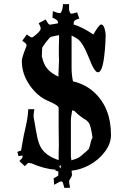

<svg xmlns="http://www.w3.org/2000/svg" viewBox="-20 -939 621 935"><path d="M266.6 -233.9 265.6 -323.2V-414.1Q264.6 -426.3 213.4 -448Q162.1 -469.7 124.3 -524.4Q86.4 -579.1 86.4 -641.1Q86.4 -657.7 102.5 -698.2L101.6 -696.8Q109.4 -712.4 109.4 -719.5Q109.4 -726.6 88.4 -740.2L110.4 -771Q129.4 -756.8 135 -756.8Q140.6 -756.8 159.4 -773.7Q178.2 -790.5 178.2 -799.6Q178.2 -808.6 168.5 -826.2L202.6 -844.2Q210.9 -828.6 215.3 -823.7Q219.7 -818.8 223.6 -818.8Q227.5 -818.8 229.5 -819.8L262.2 -825.2Q262.2 -826.2 262.5 -828.1Q262.7 -830.1 262.5 -831.3Q262.2 -832.5 261.7 -834.5Q261.2 -836.4 259.5 -838.4Q257.8 -840.3 254.9 -842.8Q248 -847.7 235.4 -853L237.3 -884.8Q262.2 -875 268.3 -875Q274.4 -875 277.3 -877.9H276.4Q285.6 -889.6 286.6 -918.9H316.4V-897.9Q316.4 -882.8 322.3 -876H321.3Q323.7 -872.1 328.4 -872.1Q333 -872.1 355.5 -878.9L366.2 -849.1Q347.2 -842.8 342.8 -837.9Q338.4 -833 338.4 -823.2V-819.8Q381.8 -807.1 434.6 -771Q462.4 -819.8 472.7 -819.8Q482.9 -819.8 488.8 -801.3Q494.6 -782.7 494.6 -767.1Q494.6 -751.5 492.9 -723.9Q491.2 -696.3 487.3 -663.6Q478 -586.9 456.5 -586.9Q439.5 -586.9 410.6 -663.1Q383.3 -731 359.4 -748Q350.6 -754.9 328.6 -766.1V-610.8Q328.6 -573.7 335.4 -543Q397 -528.3 439.5 -488.8Q520.5 -413.1 520.5 -282.2Q520.5 -239.3 490 -199.2Q459.5 -159.2 415.5 -135.5Q371.6 -111.8 328.6 -107.9Q330.6 -92.3 330.6 -87.2Q330.6 -82 323.5 -71.3Q316.4 -60.5 316.4 -55.2Q316.4 -49.8 321.3 -24.9L293.5 -23.9Q287.1 -47.9 285.9 -50.3Q284.7 -52.7 278.3 -56.2Q273.9 -56.2 243.7 -39.1L241.2 -70.8Q261.7 -81.5 263.7 -84V-88.9L264.6 -95.2L263.7 -102.1V-104L249.5 -108.9L250.5 -112.8Q194.8 -116.2 132.3 -144H130.4Q125.5 -144 119.6 -146Q113.8 -144 100.6 -129.9L74.2 -154.8Q87.4 -166.5 90.3 -173.8L88.4 -182.1L70.3 -178.2L64.5 -199.2Q77.1 -205.1 81.5 -205.1H82.5Q84.5 -213.4 89.4 -244.6Q94.2 -275.9 105 -321Q115.7 -366.2 117.7 -407.2H147.5Q141.6 -377.9 144.8 -362.1Q147.9 -346.2 148.4 -342.8L155.3 -303.2Q155.8 -300.3 161.6 -271Q167.5 -241.7 179.2 -220.7Q202.1 -180.7 265.6 -159.2V-189ZM325.2 -176.8Q325.2 -175.3 327.6 -158.2Q352.5 -165.5 363 -171.4Q373.5 -177.2 395.5 -198.2V-196.8L412.6 -213.9V-212.9L418.5 -231.9Q419.4 -235.8 421.4 -244.6Q425.3 -261.7 430.7 -268.1Q421.9 -328.1 413.1 -339.8Q404.3 -351.6 397.5 -355.5Q371.1 -370.1 343.3 -397.9H344.2Q336.9 -400.4 331.5 -401.9L328.6 -382.8Q325.2 -365.7 325.2 -355ZM266.6 -711.9 267.6 -743.2V-768.1L228.5 -759.8Q222.7 -758.3 205.1 -735.1Q187.5 -711.9 186 -707.5Q184.6 -703.1 184.6 -686V-679.2L183.6 -664.1L188.5 -648.9L187.5 -649.9L190.4 -640.1V-642.1Q204.1 -592.8 264.6 -565.9V-576.2L267.6 -647.9L266.6 -664.1ZM276.4 -133.8H273.4Q272 -133.8 268.6 -127.9L274.4 -118.2Z"/></svg>

Font: Eater Caps
Style: Regular
Weight: 400
Version: Version 001.002